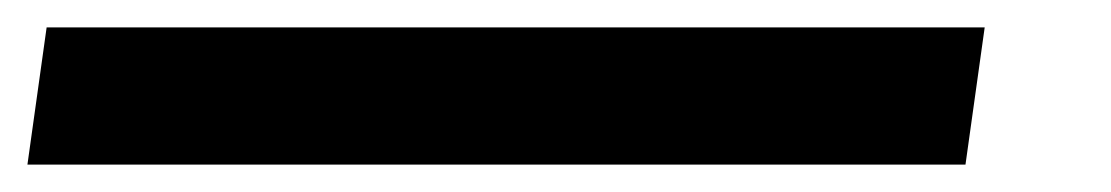

<svg xmlns="http://www.w3.org/2000/svg" viewBox="-106 82 810 140"><path d="M-72 102H612L598 202H-86Z"/></svg>

Font: Krub
Style: Bold Italic
Weight: 700
Italic angle: -8°
Designer: Ekaluck Peanpanawate
Foundry: Cadson Demak Co.,Ltd.
Version: Version 1.000; ttfautohint (v1.6)